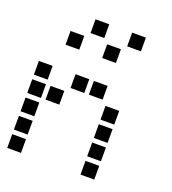

<svg xmlns="http://www.w3.org/2000/svg" viewBox="-140 -893 880 985"><g transform="rotate(20 300.0 -400.5)"><path d="M213.5 -787.5Q212.5 -787.5 212.5 -787.5Q212.5 -787.5 212.5 -786.5V-713.5Q212.5 -712.5 212.5 -712.5Q212.5 -712.5 213.5 -712.5H286.5Q287.5 -712.5 287.5 -712.5Q287.5 -712.5 287.5 -713.5V-786.5Q287.5 -787.5 287.5 -787.5Q287.5 -787.5 286.5 -787.5ZM413.5 -787.5Q412.5 -787.5 412.5 -787.5Q412.5 -787.5 412.5 -786.5V-713.5Q412.5 -712.5 412.5 -712.5Q412.5 -712.5 413.5 -712.5H486.5Q487.5 -712.5 487.5 -712.5Q487.5 -712.5 487.5 -713.5V-786.5Q487.5 -787.5 487.5 -787.5Q487.5 -787.5 486.5 -787.5ZM113.5 -687.5Q112.5 -687.5 112.5 -687.5Q112.5 -687.5 112.5 -686.5V-613.5Q112.5 -612.5 112.5 -612.5Q112.5 -612.5 113.5 -612.5H186.5Q187.5 -612.5 187.5 -612.5Q187.5 -612.5 187.5 -613.5V-686.5Q187.5 -687.5 187.5 -687.5Q187.5 -687.5 186.5 -687.5ZM313.5 -687.5Q312.5 -687.5 312.5 -687.5Q312.5 -687.5 312.5 -686.5V-613.5Q312.5 -612.5 312.5 -612.5Q312.5 -612.5 313.5 -612.5H386.5Q387.5 -612.5 387.5 -612.5Q387.5 -612.5 387.5 -613.5V-686.5Q387.5 -687.5 387.5 -687.5Q387.5 -687.5 386.5 -687.5ZM13.5 -487.5Q12.5 -487.5 12.5 -487.5Q12.5 -487.5 12.5 -486.5V-413.5Q12.5 -412.5 12.5 -412.5Q12.5 -412.5 13.5 -412.5H86.5Q87.5 -412.5 87.5 -412.5Q87.5 -412.5 87.5 -413.5V-486.5Q87.5 -487.5 87.5 -487.5Q87.5 -487.5 86.5 -487.5ZM213.5 -487.5Q212.5 -487.5 212.5 -487.5Q212.5 -487.5 212.5 -486.5V-413.5Q212.5 -412.5 212.5 -412.5Q212.5 -412.5 213.5 -412.5H286.5Q287.5 -412.5 287.5 -412.5Q287.5 -412.5 287.5 -413.5V-486.5Q287.5 -487.5 287.5 -487.5Q287.5 -487.5 286.5 -487.5ZM313.5 -487.5Q312.5 -487.5 312.5 -487.5Q312.5 -487.5 312.5 -486.5V-413.5Q312.5 -412.5 312.5 -412.5Q312.5 -412.5 313.5 -412.5H386.5Q387.5 -412.5 387.5 -412.5Q387.5 -412.5 387.5 -413.5V-486.5Q387.5 -487.5 387.5 -487.5Q387.5 -487.5 386.5 -487.5ZM13.5 -387.5Q12.5 -387.5 12.5 -387.5Q12.5 -387.5 12.5 -386.5V-313.5Q12.5 -312.5 12.5 -312.5Q12.5 -312.5 13.5 -312.5H86.5Q87.5 -312.5 87.5 -312.5Q87.5 -312.5 87.5 -313.5V-386.5Q87.5 -387.5 87.5 -387.5Q87.5 -387.5 86.5 -387.5ZM113.5 -387.5Q112.5 -387.5 112.5 -387.5Q112.5 -387.5 112.5 -386.5V-313.5Q112.5 -312.5 112.5 -312.5Q112.5 -312.5 113.5 -312.5H186.5Q187.5 -312.5 187.5 -312.5Q187.5 -312.5 187.5 -313.5V-386.5Q187.5 -387.5 187.5 -387.5Q187.5 -387.5 186.5 -387.5ZM413.5 -387.5Q412.5 -387.5 412.5 -387.5Q412.5 -387.5 412.5 -386.5V-313.5Q412.5 -312.5 412.5 -312.5Q412.5 -312.5 413.5 -312.5H486.5Q487.5 -312.5 487.5 -312.5Q487.5 -312.5 487.5 -313.5V-386.5Q487.5 -387.5 487.5 -387.5Q487.5 -387.5 486.5 -387.5ZM13.5 -287.5Q12.5 -287.5 12.5 -287.5Q12.5 -287.5 12.5 -286.5V-213.5Q12.5 -212.5 12.5 -212.5Q12.5 -212.5 13.5 -212.5H86.5Q87.5 -212.5 87.5 -212.5Q87.5 -212.5 87.5 -213.5V-286.5Q87.5 -287.5 87.5 -287.5Q87.5 -287.5 86.5 -287.5ZM413.5 -287.5Q412.5 -287.5 412.5 -287.5Q412.5 -287.5 412.5 -286.5V-213.5Q412.5 -212.5 412.5 -212.5Q412.5 -212.5 413.5 -212.5H486.5Q487.5 -212.5 487.5 -212.5Q487.5 -212.5 487.5 -213.5V-286.5Q487.5 -287.5 487.5 -287.5Q487.5 -287.5 486.5 -287.5ZM13.5 -187.5Q12.5 -187.5 12.5 -187.5Q12.5 -187.5 12.5 -186.5V-113.5Q12.5 -112.5 12.5 -112.5Q12.5 -112.5 13.5 -112.5H86.5Q87.5 -112.5 87.5 -112.5Q87.5 -112.5 87.5 -113.5V-186.5Q87.5 -187.5 87.5 -187.5Q87.5 -187.5 86.5 -187.5ZM413.5 -187.5Q412.5 -187.5 412.5 -187.5Q412.5 -187.5 412.5 -186.5V-113.5Q412.5 -112.5 412.5 -112.5Q412.5 -112.5 413.5 -112.5H486.5Q487.5 -112.5 487.5 -112.5Q487.5 -112.5 487.5 -113.5V-186.5Q487.5 -187.5 487.5 -187.5Q487.5 -187.5 486.5 -187.5ZM13.5 -87.5Q12.5 -87.5 12.5 -87.5Q12.5 -87.5 12.5 -86.5V-13.5Q12.5 -12.5 12.5 -12.5Q12.5 -12.5 13.5 -12.5H86.5Q87.5 -12.5 87.5 -12.5Q87.5 -12.5 87.5 -13.5V-86.5Q87.5 -87.5 87.5 -87.5Q87.5 -87.5 86.5 -87.5ZM413.5 -87.5Q412.5 -87.5 412.5 -87.5Q412.5 -87.5 412.5 -86.5V-13.5Q412.5 -12.5 412.5 -12.5Q412.5 -12.5 413.5 -12.5H486.5Q487.5 -12.5 487.5 -12.5Q487.5 -12.5 487.5 -13.5V-86.5Q487.5 -87.5 487.5 -87.5Q487.5 -87.5 486.5 -87.5Z"/></g></svg>

Font: Doto Black
Style: Regular
Weight: 900
Monospace: yes
Version: Version 1.000